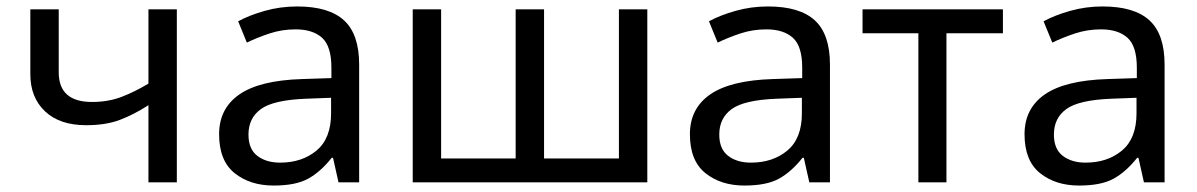

<svg xmlns="http://www.w3.org/2000/svg" viewBox="-20 -565 3710 595"><path d="M162 -536V-341Q162 -249 265 -249Q315 -249 356 -264.5Q397 -280 440 -306V-536H528V0H440V-239Q395 -210 351.5 -193.5Q308 -177 247 -177Q165 -177 119.5 -220Q74 -263 74 -335V-536Z M901 -545Q999 -545 1046 -502Q1093 -459 1093 -365V0H1029L1012 -76H1008Q973 -32 934.5 -11Q896 10 828 10Q755 10 707 -28.5Q659 -67 659 -149Q659 -229 722 -272.5Q785 -316 916 -320L1007 -323V-355Q1007 -422 978 -448Q949 -474 896 -474Q854 -474 816 -461.5Q778 -449 745 -433L718 -499Q753 -518 801 -531.5Q849 -545 901 -545ZM1006 -262 927 -259Q827 -255 788.5 -227Q750 -199 750 -148Q750 -103 777.5 -82Q805 -61 848 -61Q916 -61 961 -98.5Q1006 -136 1006 -214Z M1986 -536V0H1259V-536H1347V-74H1578V-536H1666V-74H1898V-536Z M2360 -545Q2458 -545 2505 -502Q2552 -459 2552 -365V0H2488L2471 -76H2467Q2432 -32 2393.5 -11Q2355 10 2287 10Q2214 10 2166 -28.5Q2118 -67 2118 -149Q2118 -229 2181 -272.5Q2244 -316 2375 -320L2466 -323V-355Q2466 -422 2437 -448Q2408 -474 2355 -474Q2313 -474 2275 -461.5Q2237 -449 2204 -433L2177 -499Q2212 -518 2260 -531.5Q2308 -545 2360 -545ZM2465 -262 2386 -259Q2286 -255 2247.5 -227Q2209 -199 2209 -148Q2209 -103 2236.5 -82Q2264 -61 2307 -61Q2375 -61 2420 -98.5Q2465 -136 2465 -214Z M3088 -462H2913V0H2826V-462H2653V-536H3088Z M3397 -545Q3495 -545 3542 -502Q3589 -459 3589 -365V0H3525L3508 -76H3504Q3469 -32 3430.5 -11Q3392 10 3324 10Q3251 10 3203 -28.5Q3155 -67 3155 -149Q3155 -229 3218 -272.5Q3281 -316 3412 -320L3503 -323V-355Q3503 -422 3474 -448Q3445 -474 3392 -474Q3350 -474 3312 -461.5Q3274 -449 3241 -433L3214 -499Q3249 -518 3297 -531.5Q3345 -545 3397 -545ZM3502 -262 3423 -259Q3323 -255 3284.5 -227Q3246 -199 3246 -148Q3246 -103 3273.5 -82Q3301 -61 3344 -61Q3412 -61 3457 -98.5Q3502 -136 3502 -214Z"/></svg>

Font: Noto Sans IKEA
Style: Regular
Weight: 400
Designer: Monotype Design Team
Foundry: Monotype Imaging Inc.
Version: Version 2.001